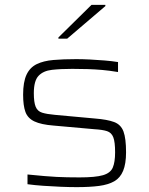

<svg xmlns="http://www.w3.org/2000/svg" viewBox="-20 -761 613 789"><path d="M295 8Q266 8 229.5 6.5Q193 5 157.5 2.5Q122 0 93 -4V-44Q134 -40 162.5 -37.5Q191 -35 213 -34Q235 -33 256.5 -32.5Q278 -32 307 -32Q372 -32 403 -41Q434 -50 443.5 -72.5Q453 -95 453 -135Q453 -178 445.5 -197Q438 -216 420 -222Q402 -228 368 -230L200 -245Q149 -249 121.5 -262Q94 -275 84.5 -301Q75 -327 75 -372Q75 -424 89 -454Q103 -484 131 -497.5Q159 -511 199.5 -514.5Q240 -518 293 -518Q319 -518 349.5 -516.5Q380 -515 410 -512.5Q440 -510 465 -506V-465Q429 -471 400 -473.5Q371 -476 342.5 -477Q314 -478 277 -478Q229 -478 193.5 -474Q158 -470 138.5 -449.5Q119 -429 119 -378Q119 -341 126.5 -322.5Q134 -304 153 -298Q172 -292 206 -289L370 -274Q421 -270 449 -259.5Q477 -249 487.5 -220.5Q498 -192 498 -135Q498 -88 486 -59Q474 -30 449.5 -16Q425 -2 387 3Q349 8 295 8ZM220 -602V-607L356 -741H413V-736L256 -602Z"/></svg>

Font: Saira Expanded ExtraLight
Style: Regular
Weight: 250
Width: 7
Designer: Hector Gatti with collaboration of the Omnibus-Type team
Foundry: Omnibus-Type
Version: Version 1.101